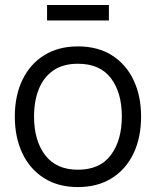

<svg xmlns="http://www.w3.org/2000/svg" viewBox="-20 -743 632 778"><path d="M295.7 15Q215.2 15 158 -21.5Q100.8 -58 70.4 -122.4Q40 -186.8 40 -270.7Q40 -355.5 71 -419.6Q102 -483.7 159.3 -519.3Q216.7 -555 295.7 -555Q376.5 -555 433.8 -518.7Q491 -482.3 521.3 -418.2Q551.7 -354.2 551.7 -270.7Q551.7 -185.7 521.1 -121.4Q490.5 -57.2 433.1 -21.1Q375.7 15 295.7 15ZM295.7 -55.3Q385.5 -55.3 429.6 -115.2Q473.7 -175.2 473.7 -270.7Q473.7 -368.3 429.2 -426.5Q384.8 -484.7 295.7 -484.7Q235.2 -484.7 195.8 -457.3Q156.5 -430 137.2 -381.8Q118 -333.7 118 -270.7Q118 -173.2 163.1 -114.2Q208.2 -55.3 295.7 -55.3ZM421.3 -660H170.7V-722.7H421.3Z"/></svg>

Font: Manrope Variable Light
Style: Regular
Weight: 200
Designer: Mikhail Sharanda
Foundry: Mikhail Sharanda
Version: Version 4.505